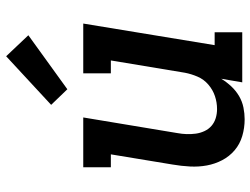

<svg xmlns="http://www.w3.org/2000/svg" viewBox="-118 -710 835 640"><g transform="rotate(-90 300.0 -389.5)"><path d="M223 8Q194 8 167 0Q140 -8 119.5 -25.5Q99 -43 86.5 -67Q74 -91 69 -118Q64 -145 65.5 -174Q67 -203 72 -232L106 -438H63V-530H229L177 -217Q174 -201 173.5 -185.5Q173 -170 175 -155Q177 -140 183.5 -126Q190 -112 201 -102.5Q212 -93 226.5 -88.5Q241 -84 257 -84Q279 -84 300 -91Q321 -98 338.5 -113Q356 -128 365 -149Q374 -170 378 -191L419 -438H376V-530H542L470 -92H513V0H346L358 -70Q347 -52 332.5 -36.5Q318 -21 300 -10.5Q282 0 262 4Q242 8 223 8ZM323 -583 271 -637 433 -787 503 -713Z"/></g></svg>

Font: Iosevka Slab SmBdExObl
Style: Regular
Weight: 600
Width: 7
Italic angle: -9°
Monospace: yes
Designer: Belleve Invis
Foundry: Belleve Invis
Version: Version 11.1.0; ttfautohint (v1.8.3)